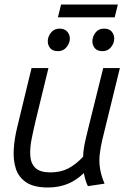

<svg xmlns="http://www.w3.org/2000/svg" viewBox="-20 -820 579 852"><path d="M193 12Q131 12 97 -10.5Q63 -33 50.5 -71Q38 -109 41 -157.5Q44 -206 57 -258L120 -518H195L138 -284Q128 -242 120 -201.5Q112 -161 114.5 -127.5Q117 -94 137.5 -74.5Q158 -55 204 -55Q249 -55 283.5 -73Q318 -91 349 -125Q349 -143 352.5 -164.5Q356 -186 361.5 -208Q367 -230 371 -248L438 -518H512L434 -200Q426 -166 422.5 -134.5Q419 -103 424 -71.5Q429 -40 444 -5L370 6Q364 -6 359.5 -21Q355 -36 352 -52Q318 -19 279 -3.5Q240 12 193 12ZM237 -743 251 -800H503L489 -743ZM238 -593Q214 -593 203 -606Q192 -619 192 -637Q192 -657 206 -675Q220 -693 244 -693Q267 -693 278.5 -679.5Q290 -666 290 -649Q290 -629 275.5 -611Q261 -593 238 -593ZM435 -593Q412 -593 401 -606Q390 -619 390 -637Q390 -657 403.5 -675Q417 -693 441 -693Q465 -693 476 -679.5Q487 -666 487 -649Q487 -629 473 -611Q459 -593 435 -593Z"/></svg>

Font: Ubuntu Sans
Style: Italic
Weight: 400
Italic angle: -13.5°
Designer: Dalton Maag Ltd
Foundry: Dalton Maag Ltd
Version: Version 1.006